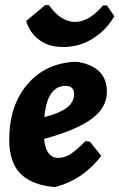

<svg xmlns="http://www.w3.org/2000/svg" viewBox="-20 -719 466 749"><path d="M397 -698 426 -656Q401 -612 361.5 -582Q322 -552 280 -542Q238 -532 197.5 -537.5Q157 -543 126 -569Q95 -595 82 -637L156 -699H171Q217 -634 272 -633.5Q327 -633 382 -698ZM375 -111Q305 -19 198 10H184Q98 0 57 -44.5Q16 -89 16 -174Q16 -306 86 -389Q156 -472 272 -478L286 -477Q397 -457 397 -361Q397 -300 338.5 -256Q280 -212 152 -177Q159 -103 208 -103Q231 -103 253.5 -117Q276 -131 314 -169L331 -166ZM236 -384Q164 -384 153 -262Q214 -278 241.5 -299.5Q269 -321 269 -352Q269 -384 236 -384Z"/></svg>

Font: Alegreya Sans ExtraBold
Style: Italic
Weight: 800
Italic angle: -7°
Designer: Juan Pablo del Peral
Foundry: Huerta Tipografica
Version: Version 2.007